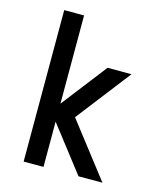

<svg xmlns="http://www.w3.org/2000/svg" viewBox="-111 -823 772 906"><g transform="rotate(15 275.0 -370.0)"><path d="M90 0V-740H187V-309L358 -530H475L270 -265L475 0H358L187 -221V0Z"/></g></svg>

Font: Lode Dark
Style: Bold
Weight: 700
Monospace: yes
Designer: Belleve Invis
Foundry: Belleve Invis
Version: Version 29.2.0; ttfautohint (v1.8.3)